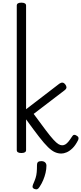

<svg xmlns="http://www.w3.org/2000/svg" viewBox="-20 -1135 610 1443"><path d="M141 15Q123 15 114.5 9.5Q106 4 106 -7V-1093Q106 -1104 114.5 -1109.5Q123 -1115 141 -1115Q158 -1115 167 -1109.5Q176 -1104 176 -1093V-314L426 -506Q439 -515 450 -514Q461 -513 471 -500Q479 -490 479.5 -479Q480 -468 466 -457L233 -279Q288 -204 323.5 -157Q359 -110 381.5 -85.5Q404 -61 419 -52Q434 -43 447 -43Q459 -43 470 -49Q481 -55 493 -69Q505 -83 521 -108Q528 -120 536.5 -121.5Q545 -123 555 -116Q567 -110 569.5 -101Q572 -92 567 -82Q547 -42 524.5 -20.5Q502 1 480.5 10Q459 19 441 19Q416 19 392.5 8.5Q369 -2 341 -29Q313 -56 273.5 -107Q234 -158 176 -238V-7Q176 4 167 9.5Q158 15 141 15ZM238 285Q227 280 225 273Q223 266 228 252Q241 223 247.5 202.5Q254 182 256 159Q258 136 258 104Q258 90 265.5 83Q273 76 290 76Q309 76 319 85.5Q329 95 329 110Q329 136 322.5 164Q316 192 304.5 219Q293 246 277 270Q269 283 260.5 286.5Q252 290 238 285Z"/></svg>

Font: Playwrite FR Moderne Light
Style: Regular
Weight: 300
Version: Version 1.002